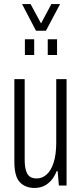

<svg xmlns="http://www.w3.org/2000/svg" viewBox="-20 -917 405 949"><path d="M150 12Q106 12 78.5 -16Q51 -44 51 -118V-526H102V-128Q102 -108 104.5 -91Q107 -74 113.5 -61Q120 -48 131.5 -41.5Q143 -35 162 -35Q188 -35 210 -54Q232 -73 245 -113Q258 -153 258 -213V-526H309V0H271L265 -71H260Q248 -41 230.5 -22.5Q213 -4 193 4Q173 12 150 12ZM103 -645V-723H149V-645ZM216 -645V-723H262V-645ZM89 -897H131L196 -777H170L234 -897H277L207 -765H158Z"/></svg>

Font: Archivo ExtraCondensed ExtraLight
Style: Regular
Weight: 250
Width: 2
Designer: Hector Gatti
Foundry: Omnibus-Type
Version: Version 2.001